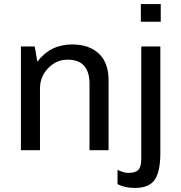

<svg xmlns="http://www.w3.org/2000/svg" viewBox="-20 -740 893 946"><path d="M772 -720V-633H674V-720ZM335 -521Q419 -521 467 -476Q515 -431 515 -344V0H421V-327Q421 -446 313 -446Q258 -446 217.5 -404.5Q177 -363 177 -304V0H83V-511H151L164 -436Q228 -521 335 -521ZM770 -511V15Q770 106 742 146Q714 186 645 186Q593 186 559 167V97Q592 112 611 112Q648 112 662 96.5Q676 81 676 44V-511Z"/></svg>

Font: Chivo
Style: Regular
Weight: 400
Designer: Hector Gatti
Foundry: Omnibus-Type
Version: Version 1.007;PS 001.007;hotconv 1.0.88;makeotf.lib2.5.64775